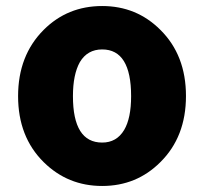

<svg xmlns="http://www.w3.org/2000/svg" viewBox="-20 -603 677 637"><path d="M319 14Q205 14 125 -65Q40 -149 40 -284Q40 -419 125 -504Q204 -583 319 -583Q433 -583 512 -504Q597 -420 597 -284.5Q597 -149 512 -65Q433 14 319 14ZM319 -130Q367 -130 392 -172Q415 -211 415 -284Q415 -439 319 -439Q270 -439 245 -397Q222 -356 222 -284Q222 -130 319 -130Z"/></svg>

Font: GenSenRounded TW H
Style: Regular
Weight: 900
Version: Version 1.501;PS 1;hotconv 16.6.51;makeotf.lib2.5.65220